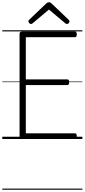

<svg xmlns="http://www.w3.org/2000/svg" viewBox="-20 -1222 744 1688"><path d="M179 0Q165 0 158.5 -5.5Q152 -11 152 -23V-926Q152 -936 159 -940.5Q166 -945 180 -945H638Q646 -945 650.5 -939.5Q655 -934 655 -920Q655 -906 650.5 -900.5Q646 -895 638 -895H207V-524H571Q580 -524 584 -518.5Q588 -513 588 -500Q588 -486 584 -480Q580 -474 571 -474H207V-50H638Q646 -50 650.5 -44.5Q655 -39 655 -25Q655 -11 650.5 -5.5Q646 0 638 0ZM252 -1011Q245 -1011 237.5 -1018.5Q230 -1026 230 -1034Q230 -1037 230.5 -1040.5Q231 -1044 235 -1047L385 -1190Q391 -1195 396 -1198.5Q401 -1202 410 -1202Q419 -1202 424.5 -1198.5Q430 -1195 435 -1190L586 -1046Q589 -1043 590 -1039.5Q591 -1036 591 -1033Q591 -1025 583.5 -1018Q576 -1011 568 -1011Q564 -1011 560 -1013Q556 -1015 552 -1019L410 -1138L269 -1019Q265 -1015 261 -1013Q257 -1011 252 -1011ZM0 436H704V446H0ZM0 -20H704V0H0ZM0 -505H704V-500H0ZM0 -956H704V-946H0Z"/></svg>

Font: Playwrite HU Guides
Style: Regular
Weight: 400
Designer: Veronika Burian, José Scaglione
Foundry: TypeTogether
Version: Version 1.003